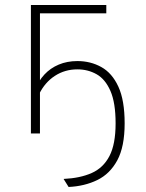

<svg xmlns="http://www.w3.org/2000/svg" viewBox="-20 -531 579 764"><path d="M253 213 233 181Q298.5 178 344.8 157.5Q391 137 415.5 90Q440 43 440 -40Q440 -122 419.5 -169Q399 -216 364.5 -235.5Q330 -255 288 -255Q238 -255 198.2 -229Q158.5 -203 136 -157L120 -174Q133 -209 156.8 -234.5Q180.5 -260 213.8 -274Q247 -288 288 -288Q340.5 -288 383.2 -264.2Q426 -240.5 451 -186.2Q476 -132 476 -40Q476 52.5 446.8 106.8Q417.5 161 367 185.5Q316.5 210 253 213ZM103 0V-511H403V-478H139V0Z"/></svg>

Font: Overpass Thin
Style: Regular
Weight: 250
Designer: Delve Withrington, Dave Bailey, Thomas Jockin
Foundry: Delve Fonts LLC
Version: Version 4.000